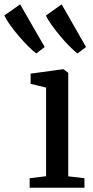

<svg xmlns="http://www.w3.org/2000/svg" viewBox="-108 -886 440 906"><path d="M32 0V-45L109.5 -54.5V-472.5L36.5 -490.5V-538.5L187 -559H192L214 -542.5V-54L290.5 -45V0ZM62.5 -634Q47.5 -645.5 25.5 -667.2Q3.5 -689 -19.2 -715.8Q-42 -742.5 -60.5 -768.2Q-79 -794 -87.5 -813L-13 -865.5L103 -664L63.5 -634ZM257 -634Q242 -645.5 220.5 -667Q199 -688.5 176.8 -715Q154.5 -741.5 136 -767.5Q117.5 -793.5 108.5 -812.5L183 -865.5L298 -664L258 -634Z"/></svg>

Font: Merriweather 36pt
Style: Regular
Weight: 400
Designer: Eben Sorkin
Foundry: Eben Sorkin
Version: Version 2.100